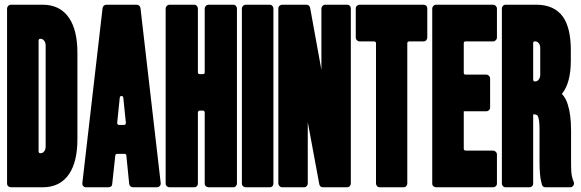

<svg xmlns="http://www.w3.org/2000/svg" viewBox="-20 -796 2470 816"><path d="M27 -776H161Q236 -776 274 -719Q309 -667 309 -571V-205Q309 -109 274 -57Q236 0 161 0H27Q20 0 15 -4.5Q10 -9 10 -16V-760Q10 -766 15 -771Q20 -776 27 -776ZM150 -145H153Q162 -145 168 -153Q174 -161 174 -173V-603Q174 -614 168 -622.5Q162 -631 153 -631H150Q147 -631 145.5 -628.5Q144 -626 144 -623V-153Q144 -150 145.5 -147.5Q147 -145 150 -145Z M517 -135Q516 -142 510 -142H478Q471 -142 470 -135L457 -15Q457 -8 452.5 -4Q448 0 441 0H346Q338 0 333.5 -5.5Q329 -11 330 -18L416 -762Q417 -768 421.5 -772Q426 -776 433 -776H560Q567 -776 571.5 -772Q576 -768 577 -762L663 -18Q664 -11 659 -5.5Q654 0 647 0H546Q539 0 534.5 -4Q530 -8 529 -15Q520 -109 517 -135ZM515 -274 504 -381Q503 -388 496.5 -388Q490 -388 489 -381L478 -274Q478 -270 480 -268Q482 -265 486 -265H507Q511 -265 513 -267.5Q515 -270 515 -274Z M701 -776H805Q812 -776 816.5 -771Q821 -766 821 -760V-489Q821 -481 829 -481H843Q850 -481 850 -489V-760Q850 -766 855 -771Q860 -776 867 -776H971Q978 -776 982.5 -771Q987 -766 987 -760V-16Q987 -10 982.5 -5Q978 0 971 0H867Q860 0 855 -4.5Q850 -9 850 -16V-318Q850 -321 848 -323.5Q846 -326 843 -326H829Q826 -326 823.5 -323.5Q821 -321 821 -318V-16Q821 -9 816.5 -4.5Q812 0 805 0H701Q694 0 689 -4.5Q684 -9 684 -16V-760Q684 -766 689 -771Q694 -776 701 -776Z M1025 -776H1126Q1133 -776 1137.5 -771Q1142 -766 1142 -760V-16Q1142 -9 1137.5 -4.5Q1133 0 1126 0H1025Q1018 0 1013 -4.5Q1008 -9 1008 -16V-760Q1008 -766 1013 -771Q1018 -776 1025 -776Z M1272 0H1180Q1173 0 1168 -5Q1163 -10 1163 -16V-760Q1163 -767 1168 -771.5Q1173 -776 1180 -776H1281Q1295 -776 1298 -763L1346 -499V-760Q1346 -766 1351 -771Q1356 -776 1363 -776H1455Q1462 -776 1466.5 -771.5Q1471 -767 1471 -760V-16Q1471 -10 1466.5 -5Q1462 0 1455 0H1353Q1340 0 1337 -13L1288 -277V-16Q1288 -10 1283.5 -5Q1279 0 1272 0Z M1578 -16V-613Q1578 -616 1575.5 -618Q1573 -620 1570 -620H1509Q1502 -620 1497 -625Q1492 -630 1492 -637V-760Q1492 -767 1497 -771.5Q1502 -776 1509 -776H1780Q1787 -776 1791.5 -771.5Q1796 -767 1796 -760V-637Q1796 -630 1791.5 -625Q1787 -620 1780 -620H1719Q1716 -620 1713.5 -618Q1711 -616 1711 -613V-16Q1711 -10 1706.5 -5Q1702 0 1695 0H1594Q1587 0 1582.5 -5Q1578 -10 1578 -16Z M1834 -776H2076Q2082 -776 2087 -771Q2092 -766 2092 -760V-637Q2092 -630 2087 -625Q2082 -620 2076 -620H1959Q1951 -620 1951 -613V-486Q1951 -479 1959 -479H2047Q2053 -479 2058 -474Q2063 -469 2063 -462V-339Q2063 -332 2058 -327.5Q2053 -323 2047 -323H1951V-163Q1951 -160 1953.5 -158Q1956 -156 1959 -156H2076Q2082 -156 2087 -151Q2092 -146 2092 -139V-16Q2092 -9 2087 -4.5Q2082 0 2076 0H1834Q1827 0 1822 -4.5Q1817 -9 1817 -16V-760Q1817 -766 1822 -771Q1827 -776 1834 -776Z M2368 -397Q2385 -379 2393 -352Q2407 -309 2407 -241V-114Q2407 -83 2408 -66Q2409 -50 2414 -34L2419 -21Q2421 -13 2416 -6.5Q2411 0 2403 0H2299Q2286 0 2283 -12L2281 -20Q2276 -39 2275 -57Q2273 -73 2273 -115V-247Q2273 -290 2265 -304Q2261 -310 2248 -310H2246V-16Q2246 -9 2241.5 -4.5Q2237 0 2230 0H2129Q2122 0 2117.5 -5Q2113 -10 2113 -16V-760Q2113 -766 2117.5 -771Q2122 -776 2129 -776H2259Q2336 -776 2373 -724Q2406 -676 2406 -583V-539Q2406 -443 2368 -397ZM2252 -450H2255Q2264 -450 2270 -458.5Q2276 -467 2276 -478V-593Q2276 -604 2270 -612Q2264 -620 2255 -620H2252Q2249 -620 2247.5 -618Q2246 -616 2246 -613V-458Q2246 -455 2247.5 -452.5Q2249 -450 2252 -450Z"/></svg>

Font: Grith.
Style: Regular
Weight: 400
Designer: Yosi Nasution
Version: Version 1.000;hotconv 1.0.109;makeotfexe 2.5.65596